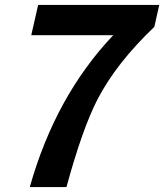

<svg xmlns="http://www.w3.org/2000/svg" viewBox="-20 -760 667 780"><path d="M101 0Q205 -369 440 -617H107L135 -740H627L607 -651Q452 -503 376 -356Q315 -238 250 0Z"/></svg>

Font: KaiGen Gothic CN Bold
Style: Bold
Weight: 700
Designer: Ryoko NISHIZUKA  (kana & ideographs); Paul D. Hunt (Latin, Greek & Cyrillic); Wenlong ZHANG  (bopomofo); Sandoll Communi
Foundry: Adobe Systems Incorporated
Version: Version 1.002.20150501